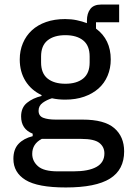

<svg xmlns="http://www.w3.org/2000/svg" viewBox="-20 -614 573 846"><path d="M527 53Q527 134 464.5 173Q402 212 270 212Q146 212 92.5 179Q39 146 39 86Q39 44 61.5 20Q84 -4 124 -14V-25Q73 -45 73 -101Q73 -140 99 -161Q125 -182 163 -191V-195Q117 -217 92 -257.5Q67 -298 67 -352Q67 -391 81 -424Q95 -457 120.5 -480.5Q146 -504 183 -517Q220 -530 267 -530Q294 -530 318 -525Q342 -520 363 -512V-523Q363 -555 378 -574.5Q393 -594 426 -594H505V-516H403V-488Q468 -440 468 -352Q468 -313 454 -280Q440 -247 414 -224Q388 -201 351 -188Q314 -175 267 -175Q252 -175 237 -176.5Q222 -178 209 -181Q186 -174 168 -161Q150 -148 150 -126Q150 -103 170.5 -95Q191 -87 226 -87H344Q440 -87 483.5 -49.5Q527 -12 527 53ZM440 62Q440 33 417.5 15.5Q395 -2 338 -2H164Q122 20 122 64Q122 96 147.5 118.5Q173 141 234 141H304Q370 141 405 121.5Q440 102 440 62ZM268 -245Q318 -245 346.5 -268Q375 -291 375 -339V-365Q375 -413 346.5 -436Q318 -459 268 -459Q218 -459 189.5 -436Q161 -413 161 -365V-339Q161 -291 189.5 -268Q218 -245 268 -245Z"/></svg>

Font: IBM Plex Sans Thai Looped Text
Style: Regular
Weight: 450
Designer: Mike Abbink, Paul van der Laan, Pieter van Rosmalen, Ben Mitchell, Mark Frömberg
Foundry: Bold Monday
Version: Version 1.1